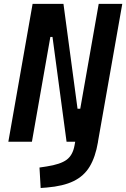

<svg xmlns="http://www.w3.org/2000/svg" viewBox="-20 -713 635 966"><path d="M314.9 0 244.1 -527.3H233.4L140.6 0H22L144 -693.4H299.3L370.1 -166H383.8L476.6 -693.4H595.2L473.6 -3.9L472.7 2.9Q460 77.1 431.2 125Q402.3 172.9 350.3 198.2Q298.3 223.6 215.3 230.5L184.6 232.9L178.7 129.9L214.4 124.5Q284.2 113.8 315.2 90.8Q346.2 67.9 355 18.6L358.4 0Z"/></svg>

Font: Cascadia Code PL SemiBold
Style: Italic
Weight: 600
Italic angle: -10°
Monospace: yes
Designer: Aaron Bell
Foundry: Saja Typeworks
Version: Version 2404.023; ttfautohint (v1.8.4)